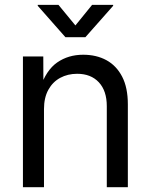

<svg xmlns="http://www.w3.org/2000/svg" viewBox="-20 -777 626 797"><path d="M162.6 -324.2V0H75.2V-542.5H159.7L160.2 -411.1H146.5Q171.4 -485.8 217.5 -517.8Q263.7 -549.8 325.2 -549.8Q380.4 -549.8 421.9 -527.1Q463.4 -504.4 487.1 -458.7Q510.7 -413.1 510.7 -343.8V0H423.3V-336.4Q423.3 -399.9 390.4 -435.3Q357.4 -470.7 300.3 -470.7Q261.2 -470.7 230 -453.9Q198.7 -437 180.7 -404.3Q162.6 -371.6 162.6 -324.2ZM222.7 -756.8 293 -671.4 362.3 -756.8H449.7V-752.9L334.5 -622.6H251.5L136.7 -752.9V-756.8Z"/></svg>

Font: Inter 16pt
Style: Regular
Weight: 400
Version: Version 4.001;git-66647c0bb